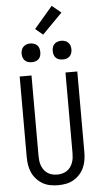

<svg xmlns="http://www.w3.org/2000/svg" viewBox="-73 -1227 670 1278"><g transform="rotate(-5 262.5 -588.5)"><path d="M262 8Q236 8 209.5 3Q183 -2 159.5 -15.5Q136 -29 118 -49Q100 -69 89 -93.5Q78 -118 74 -144.5Q70 -171 70 -197V-735H149V-197Q149 -181 151 -164.5Q153 -148 159 -132Q165 -116 175 -102.5Q185 -89 199 -80Q213 -71 229.5 -67Q246 -63 262 -63Q279 -63 295.5 -67Q312 -71 326 -80Q340 -89 350 -102.5Q360 -116 366 -132Q372 -148 374 -164.5Q376 -181 376 -197V-735H455V-197Q455 -171 451 -144.5Q447 -118 436 -93.5Q425 -69 407 -49Q389 -29 365.5 -15.5Q342 -2 315.5 3Q289 8 262 8ZM366 -823Q354 -823 341.5 -826.5Q329 -830 320 -839Q311 -848 307.5 -860Q304 -872 304 -885Q304 -898 307.5 -910Q311 -922 320 -931Q329 -940 341.5 -944Q354 -948 366 -948Q379 -948 391 -944Q403 -940 412 -931Q421 -922 425 -910Q429 -898 429 -885Q429 -872 425 -860Q421 -848 412 -839Q403 -830 391 -826.5Q379 -823 366 -823ZM159 -823Q146 -823 134 -826.5Q122 -830 113 -839Q104 -848 100 -860Q96 -872 96 -885Q96 -898 100 -910Q104 -922 113 -931Q122 -940 134 -944Q146 -948 159 -948Q171 -948 183.5 -944Q196 -940 205 -931Q214 -922 217.5 -910Q221 -898 221 -885Q221 -872 217.5 -860Q214 -848 205 -839Q196 -830 183.5 -826.5Q171 -823 159 -823ZM250 -999 200 -1041 323 -1185 384 -1135Z"/></g></svg>

Font: Iosevka Pride
Style: Regular
Weight: 400
Monospace: yes
Designer: Belleve Invis
Foundry: Belleve Invis
Version: Version 30.3.1; ttfautohint (v1.8.4)